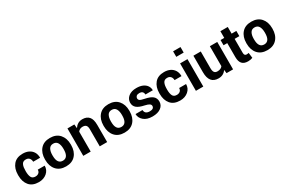

<svg xmlns="http://www.w3.org/2000/svg" viewBox="112 -1978 4739 3205"><g transform="rotate(-30 2481.5 -376.0)"><path d="M275 10Q154 10 92.2 -63.2Q30.5 -136.5 30.5 -256.5V-271Q30.5 -390 92.2 -464Q154 -538 274 -538Q339 -538 388.5 -513.8Q438 -489.5 466 -444Q494 -398.5 494 -333H360.5Q360.5 -373 338 -400.5Q315.5 -428 271.5 -428Q214.5 -428 194 -385.5Q181.5 -360 177.2 -330Q173 -300 173 -256.5Q173 -183 193.5 -141.2Q214 -99.5 272 -99.5Q310 -99.5 335.2 -120.5Q360.5 -141.5 360.5 -180.5H494Q494 -97 431.5 -43.5Q369 10 275 10Z M799.5 10Q680 10 615 -63.5Q550 -137 550 -259V-269Q550 -389.5 615 -464Q679.5 -538 798.5 -538Q918 -538 983.2 -463.8Q1048.5 -389.5 1048.5 -269V-259Q1048.5 -137.5 983.5 -63.8Q918.5 10 799.5 10ZM799.5 -99.5Q883 -99.5 901 -197.5Q906 -225.5 906 -262Q906 -265.5 906 -269Q906 -341 880.8 -384.5Q855.5 -428 798.5 -428Q742.5 -428 717.5 -384.2Q692.5 -340.5 692.5 -269V-259Q692.5 -258.5 692.5 -257.5Q692.5 -99.5 799.5 -99.5Z M1594 0H1451V-329.5Q1451 -381.5 1430.8 -404.2Q1410.5 -427 1364.5 -427Q1308.5 -427 1276.5 -383.5V0H1133.5V-528.5H1266.5L1273 -455L1274.5 -454.5Q1299.5 -493.5 1336.8 -515.8Q1374 -538 1424.5 -538Q1506 -538 1550 -489Q1594 -440 1594 -330Z M1927.5 10Q1808 10 1743 -63.5Q1678 -137 1678 -259V-269Q1678 -389.5 1743 -464Q1807.5 -538 1926.5 -538Q2046 -538 2111.2 -463.8Q2176.5 -389.5 2176.5 -269V-259Q2176.5 -137.5 2111.5 -63.8Q2046.5 10 1927.5 10ZM1927.5 -99.5Q2011 -99.5 2029 -197.5Q2034 -225.5 2034 -262Q2034 -265.5 2034 -269Q2034 -341 2008.8 -384.5Q1983.5 -428 1926.5 -428Q1870.5 -428 1845.5 -384.2Q1820.5 -340.5 1820.5 -269V-259Q1820.5 -258.5 1820.5 -257.5Q1820.5 -99.5 1927.5 -99.5Z M2466 10Q2358 10 2297.8 -43Q2237.5 -96 2237.5 -168H2372Q2375 -88 2469 -88Q2510 -88 2530 -103.2Q2550 -118.5 2550 -145.5Q2550 -170.5 2526 -187Q2502 -203.5 2443 -216.5Q2344 -236.5 2299 -274.2Q2254 -312 2254 -374.5Q2254 -444.5 2310.5 -491.2Q2367 -538 2465 -538Q2537.5 -538 2586.8 -515.5Q2636 -493 2661.2 -454.8Q2686.5 -416.5 2686.5 -368H2544.5Q2544.5 -399 2525.8 -419.5Q2507 -440 2465 -440Q2428 -440 2409.2 -423Q2390.5 -406 2390.5 -381Q2390.5 -356 2410.8 -340.8Q2431 -325.5 2495.5 -313Q2598.5 -293 2643.2 -254.8Q2688 -216.5 2688 -151.5Q2688 -79.5 2629.2 -34.8Q2570.5 10 2466 10Z M3000 10Q2879 10 2817.2 -63.2Q2755.5 -136.5 2755.5 -256.5V-271Q2755.5 -390 2817.2 -464Q2879 -538 2999 -538Q3064 -538 3113.5 -513.8Q3163 -489.5 3191 -444Q3219 -398.5 3219 -333H3085.5Q3085.5 -373 3063 -400.5Q3040.5 -428 2996.5 -428Q2939.5 -428 2919 -385.5Q2906.5 -360 2902.2 -330Q2898 -300 2898 -256.5Q2898 -183 2918.5 -141.2Q2939 -99.5 2997 -99.5Q3035 -99.5 3060.2 -120.5Q3085.5 -141.5 3085.5 -180.5H3219Q3219 -97 3156.5 -43.5Q3094 10 3000 10Z M3447 0H3304.5V-528.5H3447ZM3447 -655H3304.5V-761.5H3447Z M3738.5 10Q3561 10 3561 -209.5V-528.5H3703V-208.5Q3703 -152 3721.2 -126.5Q3739.5 -101 3780 -101Q3847.5 -101 3878.5 -144V-528.5H4021V0H3895.5L3886.5 -67Q3835 10 3738.5 10Z M4307 10Q4229.5 10 4192.8 -32Q4156 -74 4156 -159V-428H4084.5V-528.5H4156V-657.5H4298V-528.5H4389V-428H4298V-159.5Q4298 -128.5 4309.8 -115.5Q4321.5 -102.5 4342.5 -102.5Q4363.5 -102.5 4383.5 -108L4395.5 -6.5Q4357 10 4307 10Z M4681 10Q4561.5 10 4496.5 -63.5Q4431.5 -137 4431.5 -259V-269Q4431.5 -389.5 4496.5 -464Q4561 -538 4680 -538Q4799.5 -538 4864.8 -463.8Q4930 -389.5 4930 -269V-259Q4930 -137.5 4865 -63.8Q4800 10 4681 10ZM4681 -99.5Q4764.5 -99.5 4782.5 -197.5Q4787.5 -225.5 4787.5 -262Q4787.5 -265.5 4787.5 -269Q4787.5 -341 4762.2 -384.5Q4737 -428 4680 -428Q4624 -428 4599 -384.2Q4574 -340.5 4574 -269V-259Q4574 -258.5 4574 -257.5Q4574 -99.5 4681 -99.5Z"/></g></svg>

Font: Roberto Sans
Style: Bold
Weight: 700
Designer: Google (font) & Cristiano Sobral (main changes)
Version: Version 1.000;October 12, 2021;FontCreator 14.0.0.2814 64-bi